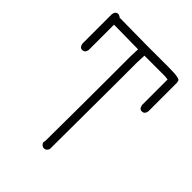

<svg xmlns="http://www.w3.org/2000/svg" viewBox="-197 -780 881 881"><g transform="rotate(45 244.0 -339.0)"><path d="M50.8 -677.7Q64.5 -673.8 64.5 -669.9Q184.1 -668 244.1 -668H388.7Q460.9 -668 460.9 -654.3L462.9 -644.5V-459Q459.5 -437.5 441.4 -437.5Q425.8 -437.5 421.9 -459V-625L402.3 -627H269.5Q267.6 -597.7 267.6 -584V-459Q267.6 -318.8 265.6 -17.6Q259.3 0 244.1 0Q231 0 222.7 -15.6Q222.7 -21.5 224.6 -29.3Q226.6 -283.7 226.6 -445.3V-584Q226.6 -597.7 228.5 -627H226.6Q172.9 -627 70.3 -628.9V-464.8Q66.9 -443.4 48.8 -443.4Q33.2 -443.4 29.3 -464.8V-656.2Q32.7 -677.7 50.8 -677.7Z"/></g></svg>

Font: CEF Fonts CJK
Style: Regular
Weight: 400
Designer: PartyBoss (派对大魔王)
Version: Release 2.25